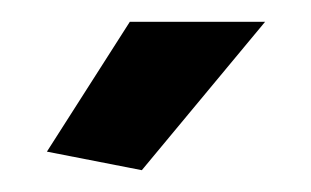

<svg xmlns="http://www.w3.org/2000/svg" viewBox="-20 -750 285 176"><path d="M110 -594 23 -611 99 -730H223Z"/></svg>

Font: PTCRaleway
Style: Bold Italic
Weight: 700
Italic angle: -12°
Designer: Matt McInerney, Pablo Impallari, Rodrigo Fuenzalida
Foundry: Matt McInerney, Pablo Impallari, Rodrigo Fuenzalida
Version: Version 3.000g; ttfautohint (v1.5) -l 8 -r 28 -G 28 -x 14 -D